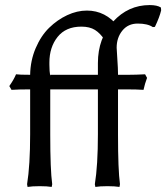

<svg xmlns="http://www.w3.org/2000/svg" viewBox="-20 -735 662 765"><path d="M100.1 -437Q101.1 -493.7 122.1 -543Q143.1 -592.3 175.8 -624.3Q208.5 -656.2 247.8 -674.6Q287.1 -692.9 326.2 -692.9Q400.9 -692.9 451.2 -628.9L452.1 -631.8Q453.1 -629.4 458 -615.2Q431.6 -590.8 400.9 -576.2L396 -577.1Q379.4 -602.5 358.4 -615.7Q337.4 -628.9 304.2 -628.9Q242.2 -628.9 209.5 -587.9Q176.8 -546.9 176.8 -485.8V-477.1Q176.8 -450.2 180.2 -431.2V-437H397.9L386.2 -378.9H180.2V-199.2Q180.2 -58.1 188 -1L186 9.8Q168 6.8 138.2 6.8Q107.9 6.8 89.8 9.8L87.9 -1Q100.1 -76.2 100.1 -200.2V-378.9Q54.2 -378.9 25.9 -377L17.1 -392.1Q35.2 -418 43.9 -439Q57.1 -437 100.1 -437ZM370.1 -483.9Q370.1 -582.5 430.4 -648.7Q490.7 -714.8 576.2 -714.8Q606.4 -714.8 621.1 -705.1L622.1 -693.8Q615.7 -666.5 597.2 -627.9L588.9 -627Q568.4 -641.1 528.8 -641.1Q490.2 -641.1 467.5 -613Q444.8 -585 444.8 -544.9Q444.8 -538.1 447.5 -499.8Q450.2 -461.4 450.2 -440.9V-437H492.2Q522 -437 558.1 -439L565.9 -424.8Q557.1 -401.4 551.8 -377Q525.4 -378.9 482.9 -378.9H450.2V-199.2Q450.2 -58.1 458 -1L456.1 9.8Q437.5 6.8 408.2 6.8Q377.9 6.8 359.9 9.8L357.9 -1Q370.1 -76.2 370.1 -200.2Z"/></svg>

Font: Linear Smooth Low Contrast
Style: Regular
Weight: 500
Designer: Philipp H. Poll, Flanker
Foundry: Philipp H. Poll, reworked by Flanker
Version: Version 1.010 | FøM Fix